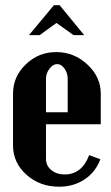

<svg xmlns="http://www.w3.org/2000/svg" viewBox="-20 -704 425 734"><path d="M90.8 -569.8 186 -684.1H208L301.8 -569.8H261.2L195.8 -616.2L131.8 -569.8ZM29.8 -346.2Q29.8 -411.1 78.6 -458Q127.4 -504.9 194.8 -504.9Q263.2 -504.9 314.2 -457.3Q365.2 -409.7 365.2 -346.2V-229H155.8V-96.2Q155.8 -70.8 176 -54Q196.3 -37.1 227.1 -37.1Q293 -37.1 320.8 -110.8L363.8 -95.2Q345.2 -45.9 303.2 -18.1Q261.2 9.8 206.1 9.8Q132.3 9.8 81.1 -36.1Q29.8 -82 29.8 -147.9ZM155.8 -274.9H238.8V-402.8Q238.8 -424.8 226.6 -441.9Q214.4 -459 198.2 -459Q182.6 -459 169.2 -441.4Q155.8 -423.8 155.8 -402.8Z"/></svg>

Font: Moniqa Black Paragraph
Style: Regular
Weight: 900
Designer: Rajesh Rajput
Foundry: Rajesh Rajput
Version: Version 1.000